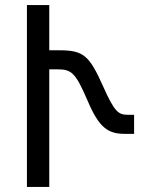

<svg xmlns="http://www.w3.org/2000/svg" viewBox="-20 -735 582 756"><path d="M86 1H174V-462H205C262 -462 277 -450 326 -336C370 -233 405 -208 470 -208H508V-283H484C446 -283 431 -294 386 -395C332 -516 309 -537 214 -537H174V-715H86Z"/></svg>

Font: Noto Sans Armenian SemiCondensed
Style: Regular
Weight: 400
Width: 4
Designer: Monotype Design Team
Foundry: Monotype Imaging Inc.
Version: Version 2.008